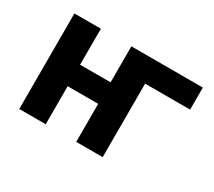

<svg xmlns="http://www.w3.org/2000/svg" viewBox="-104 -712 1007 905"><g transform="rotate(30 400.0 -260.0)"><path d="M73 0V-520H217V-324H383V-520H772V-400H527V0H383V-207H217V0Z"/></g></svg>

Font: Iosevka Aile Heavy
Style: Regular
Weight: 900
Designer: Belleve Invis
Foundry: Belleve Invis
Version: Version 31.1.0; ttfautohint (v1.8.4)